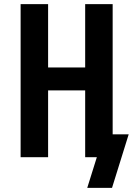

<svg xmlns="http://www.w3.org/2000/svg" viewBox="-20 -755 640 922"><path d="M518 147H399L445 0H389V-321H211V0H79V-735H211V-431H389V-735H521V-110H598Z"/></svg>

Font: Iosevka Extrabold Extended
Style: Regular
Weight: 800
Width: 7
Monospace: yes
Designer: Belleve Invis
Foundry: Belleve Invis
Version: Version 32.5.0; ttfautohint (v1.8.4)